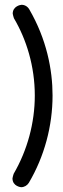

<svg xmlns="http://www.w3.org/2000/svg" viewBox="-20 -776 264 800"><path d="M68 4C81 4 93 -3 100 -14C165 -124 199 -251 199 -378C199 -486 174 -613 102 -737C95 -749 83 -756 70 -756C65 -756 33 -750 33 -719C33 -717 37 -702 38 -700C90 -612 125 -500 125 -378C125 -264 94 -150 37 -52C36 -50 32 -35 32 -33C32 1 68 4 68 4Z"/></svg>

Font: LS
Style: Regular
Weight: 400
Designer: BSozoo
Foundry: BSozoo
Version: Version 001.000